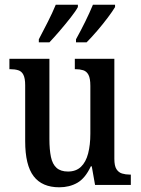

<svg xmlns="http://www.w3.org/2000/svg" viewBox="-20 -786 598 816"><path d="M232 10Q159 10 123 -37Q87 -84 87 -186V-424Q87 -453 79.5 -468Q72 -483 57.5 -487.5Q43 -492 23 -492H20V-536H190V-195Q190 -150 196.5 -119Q203 -88 220.5 -72.5Q238 -57 269 -57Q303 -57 324 -77Q345 -97 354.5 -133.5Q364 -170 364 -218V-421Q364 -453 356 -468Q348 -483 333.5 -487.5Q319 -492 301 -492H298V-536H466V-111Q466 -81 475 -67Q484 -53 499 -48.5Q514 -44 531 -44H536V0H384L370 -79H366Q342 -28 308.5 -9Q275 10 232 10ZM303 -619Q323 -655 342 -693.5Q361 -732 375 -766H469V-756Q459 -739 438 -711Q417 -683 392.5 -654.5Q368 -626 348 -606H303ZM145 -619Q164 -655 183.5 -693.5Q203 -732 217 -766H311V-756Q302 -739 280 -711Q258 -683 233.5 -654.5Q209 -626 190 -606H145Z"/></svg>

Font: Noto Serif Khmer Condensed Medium
Style: Regular
Weight: 500
Width: 3
Designer: Danh Hong and the Monotype Design Team
Foundry: Monotype Imaging Inc.
Version: Version 2.004